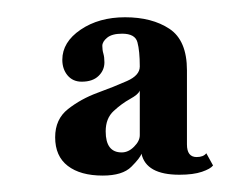

<svg xmlns="http://www.w3.org/2000/svg" viewBox="-20 -776 292 228"><path d="M102 -567.5Q75.5 -567.5 60.5 -579Q45.5 -590.5 45.5 -613Q45.5 -634.5 60.8 -646.5Q76 -658.5 95.8 -665.8Q115.5 -673 130.8 -679.8Q146 -686.5 146 -697Q146 -715.5 143.2 -725.8Q140.5 -736 125 -736Q113 -736 107.2 -731.2Q101.5 -726.5 101.5 -721.5Q101.5 -716.5 102.8 -712.2Q104 -708 104 -702Q104 -692.5 97 -685.8Q90 -679 77 -679Q66.5 -679 60.2 -686.5Q54 -694 54 -705Q54 -726 75.8 -740.8Q97.5 -755.5 128.5 -755.5Q160.5 -755.5 181.2 -741.8Q202 -728 202 -692.5V-604.5Q202 -589.5 213.5 -589.5Q221.5 -589.5 225 -594L233 -579.5Q230 -575.5 219.8 -572Q209.5 -568.5 193 -568.5Q153.5 -568.5 148 -593.5Q146.5 -588.5 136 -578Q125.5 -567.5 102 -567.5ZM124.5 -595Q132.5 -595 139.2 -601.8Q146 -608.5 146 -615.5V-668.5Q144.5 -664 134.5 -658.5Q124.5 -653 115 -644.2Q105.5 -635.5 105.5 -620Q105.5 -595 124.5 -595Z"/></svg>

Font: Imbue 50pt SemiBold
Style: Regular
Weight: 600
Designer: Tyler Finck
Foundry: Etcetera Type Company
Version: Version 1.102; ttfautohint (v1.8.3)